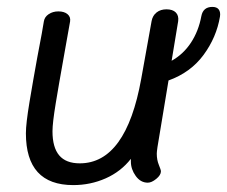

<svg xmlns="http://www.w3.org/2000/svg" viewBox="-20 -536 658 556"><path d="M617 -488Q607 -428 569.5 -377Q532 -326 468 -303L436 -110Q434 -96 434 -91Q434 -73 440 -58.5Q446 -44 446 -40Q446 -29 432.5 -18Q419 -7 408 -7Q387 -7 373 -26.5Q359 -46 359 -68V-76Q330 -39 286 -19.5Q242 0 192 0Q55 0 55 -150Q55 -178 65.5 -241Q76 -304 88 -370Q104 -453 107 -474Q109 -487 121 -495Q133 -503 149 -503Q166 -503 175.5 -495Q185 -487 183 -474Q177 -439 171.5 -409.5Q166 -380 162 -356Q151 -295 141.5 -237.5Q132 -180 132 -156Q132 -109 151.5 -86Q171 -63 211 -63Q345 -63 389 -308L419 -475Q422 -491 433.5 -500Q445 -509 462 -509Q480 -509 489 -500Q498 -491 496 -475L477 -360Q511 -379 533 -412.5Q555 -446 563 -489Q568 -516 595 -516Q608 -516 613.5 -508.5Q619 -501 617 -488Z"/></svg>

Font: Mali
Style: Italic
Weight: 400
Italic angle: -10°
Version: Version 1.000; ttfautohint (v1.6)